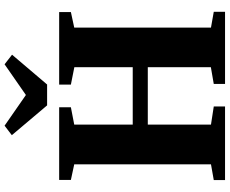

<svg xmlns="http://www.w3.org/2000/svg" viewBox="-104 -924 1028 860"><g transform="rotate(-90 410.0 -494.0)"><path d="M104 -63V-675.5L34 -690.5V-743H359.5V-690.5L282 -675.5V-413.5H539V-675L461 -690.5V-743H786V-690.5L716.5 -675.5V-63L787 -50.5V0H464V-50.5L539 -63.5V-346H282V-63L363 -50.5V0H33.5V-50.5ZM368 -797 234.5 -955 277 -987.5 414.5 -892 552 -987.5 595 -954 461.5 -797Z"/></g></svg>

Font: Merriweather 60pt Black
Style: Regular
Weight: 900
Version: Version 2.100